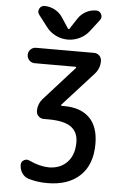

<svg xmlns="http://www.w3.org/2000/svg" viewBox="-64 -827 689 1079"><g transform="rotate(5 281.0 -288.0)"><path d="M86.9 117.2Q86.9 99.6 102.5 90.8Q110.4 85.9 119.1 85.9Q126 85.9 133.8 89.8Q193.4 117.2 244.1 118.2Q309.6 118.2 348.6 77.1Q387.7 36.1 387.7 -35.2Q387.7 -92.8 348.1 -121.6Q308.6 -150.4 218.8 -150.4H193.4Q175.8 -150.4 163.6 -162.6Q151.4 -174.8 151.4 -191.4Q151.4 -233.4 179.7 -263.7L348.6 -451.2Q350.6 -453.1 349.6 -455.6Q348.6 -458 345.7 -458H115.2Q97.7 -458 85 -470.7Q72.3 -483.4 72.3 -501.5Q72.3 -519.5 85 -532.2Q97.7 -544.9 115.2 -544.9H443.4Q460.9 -544.9 473.1 -532.7Q485.4 -520.5 485.4 -502Q485.4 -460 457 -428.7L285.2 -239.3Q283.2 -237.3 284.2 -234.9Q285.2 -232.4 288.1 -232.4H302.7Q394.5 -232.4 444.8 -182.6Q495.1 -132.8 495.1 -35.2Q495.1 81.1 428.7 144Q362.3 207 244.1 207Q185.5 207 135.7 191.4Q113.3 183.6 100.1 163.1Q86.9 142.6 86.9 117.2ZM284.2 -668.9Q285.2 -666 289.1 -666Q293 -666 293.9 -668.9L333 -728.5Q349.6 -753.9 376.5 -768.6Q403.3 -783.2 433.6 -783.2Q454.1 -783.2 462.9 -765.6Q466.8 -757.8 466.8 -750Q466.8 -740.2 460 -731.4L411.1 -668Q389.6 -638.7 356.9 -622.6Q324.2 -606.4 288.6 -606.4Q252.9 -606.4 220.2 -622.6Q187.5 -638.7 166 -668L117.2 -731.4Q110.4 -740.2 110.4 -750Q110.4 -757.8 114.3 -765.6Q123 -783.2 143.6 -783.2Q173.8 -783.2 201.2 -768.6Q228.5 -753.9 245.1 -728.5Z"/></g></svg>

Font: Gen Jyuu GothicX Medium
Style: Regular
Weight: 500
Designer: Ryoko NISHIZUKA (kana &amp; ideographs); Paul D. Hunt (Latin, Greek &amp; Cyrillic); Wenlong ZHANG (bopomofo); Sandoll C
Version: Version 1.058.20140828